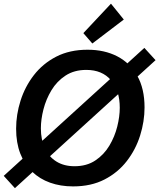

<svg xmlns="http://www.w3.org/2000/svg" viewBox="-35 -980 848 1022"><path d="M354 12.2Q287.1 12.2 231.7 -7.6Q176.3 -27.3 135.7 -66.4Q95.2 -105.5 73 -162.6Q50.8 -219.7 50.8 -294.9Q50.8 -370.1 74.5 -444.6Q98.1 -519 145.5 -580.3Q192.9 -641.6 264.4 -678.5Q335.9 -715.3 431.2 -715.3Q521 -715.3 589.1 -680.2Q657.2 -645 695.8 -576.4Q734.4 -507.8 734.4 -408.2Q734.4 -333.5 710.9 -258.8Q687.5 -184.1 640.1 -122.8Q592.8 -61.5 521.5 -24.7Q450.2 12.2 354 12.2ZM361.8 -95.2Q426.3 -95.2 472.2 -125.7Q518.1 -156.2 546.9 -204.3Q575.7 -252.4 589.1 -306.2Q602.5 -359.9 602.5 -406.7Q602.5 -498.5 555.7 -553.2Q508.8 -607.9 424.3 -607.9Q359.9 -607.9 313.7 -577.6Q267.6 -547.4 238.8 -499.5Q210 -451.7 196.3 -397.9Q182.6 -344.2 182.6 -296.9Q182.6 -235.8 203.9 -190.4Q225.1 -145 265.4 -120.1Q305.7 -95.2 361.8 -95.2ZM44.4 21.5 -15.1 -43.9 733.4 -725.1 793 -659.7ZM456.5 -748.5 408.7 -803.7 555.7 -960.4 624 -876Z"/></svg>

Font: Schibsted Grotesk SemiBold
Style: Italic
Weight: 600
Italic angle: -12°
Designer: Bakken & Baeck AS, Henrik Kongsvoll
Foundry: Schibsted ASA
Version: Version 1.100;gftools[0.9.25]